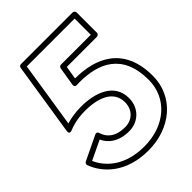

<svg xmlns="http://www.w3.org/2000/svg" viewBox="-351 -1439 1662 1662"><g transform="rotate(-45 480.5 -608.0)"><path d="M58.9 -234.6 236 -319.5C268.8 -244.9 345.2 -189 468 -189C583.4 -189 670 -274.8 670 -393C670 -579.3 485.2 -635 324 -635C245.9 -635 185.3 -622.3 143.2 -609L237.4 -1213H823V-1015H458C445.5 -1015 435.1 -1005.2 433.3 -994L405.3 -822C404.1 -814.6 403.6 -793 430 -793C441.5 -793 454.4 -794 464.9 -794C692.4 -793 902 -709.9 902 -384C902 -162.9 723.3 -3 468 -3C228.8 -3 107.9 -123.7 58.9 -234.6ZM16.2 -269.5C5.4 -264.4 -1 -250.7 3.5 -238.4C52.8 -103.5 193.7 47 468 47C744.7 47 952 -131.1 952 -384C952 -744.1 705.6 -843 465.1 -844C463 -844 462.9 -844 459.6 -843.9L479.3 -965H848C858.7 -965 873 -974.9 873 -990V-1238C873 -1248.7 863.1 -1263 848 -1263H216C204.4 -1263 193.2 -1254.2 191.3 -1241.9L87.3 -574.9C79.9 -527.6 121.7 -548 121.7 -548C157.4 -563 223.7 -585 324 -585C482.8 -585 620 -532.7 620 -393C620 -301.2 556.6 -239 468 -239C348.4 -239 292.9 -295.7 274 -361C266.6 -386.5 245.9 -379.8 239.2 -376.5Z"/></g></svg>

Font: Poland Can Into
Style: BigWritingsOLn
Weight: 700
Foundry: Cannot Into Space Fonts
Version: Version 0.92